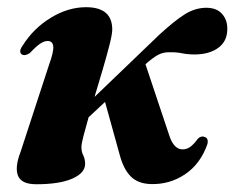

<svg xmlns="http://www.w3.org/2000/svg" viewBox="-20 -488 636 520"><path d="M284 -408Q284 -396 276.8 -367.2Q269.5 -338.5 258.5 -301Q247.5 -263.5 236 -225.5L412 -394.5Q453.5 -432.5 480.8 -449.5Q508 -466.5 538 -467Q567.5 -467 582.2 -449.5Q597 -432 595.5 -406Q594.5 -375.5 570.8 -358.2Q547 -341 508.5 -340.5Q488 -340.5 472.5 -343.8Q457 -347 436.5 -346.5Q421 -346.5 407 -338.8Q393 -331 374 -314L439 -119.5Q451 -84.5 473 -83.5Q484.5 -83 494.2 -89.5Q504 -96 516.5 -113Q525.5 -121 534.5 -117Q545 -113.5 542 -98.5Q523 -44 481.2 -16Q439.5 12 388.5 10.5Q354 9.5 334.5 -9.8Q315 -29 304.5 -67.5L264.5 -212L220 -170.5Q211.5 -141 206 -119.5Q200.5 -98 200.5 -90Q200.5 -77 205.5 -67.2Q210.5 -57.5 210.5 -44Q210.5 -19.5 175.8 -4.2Q141 11 78.5 11Q38 11 28.8 -12Q19.5 -35 36 -77.5L112.5 -311.5Q126 -348.5 124.2 -362.8Q122.5 -377 109 -377Q100 -377 89.2 -370Q78.5 -363 61 -344.5Q49 -336.5 41 -339.5Q28 -346.5 42 -365.5Q71 -411.5 117.8 -440Q164.5 -468.5 213 -468.5Q284 -468.5 284 -408Z"/></svg>

Font: Fraunces 72pt
Style: Bold Italic
Weight: 700
Italic angle: -16°
Version: Version 1.000;[b76b70a41]